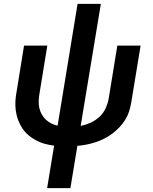

<svg xmlns="http://www.w3.org/2000/svg" viewBox="-20 -755 790 990"><path d="M223 215 259 -4Q234 -7 210.5 -13.5Q187 -20 165.5 -31.5Q144 -43 126 -58.5Q108 -74 95 -93.5Q82 -113 73.5 -136Q65 -159 61.5 -183.5Q58 -208 59.5 -234Q61 -260 66 -285L104 -520H224L183 -269Q180 -250 179.5 -232Q179 -214 183 -197Q187 -180 195.5 -165Q204 -150 216 -138.5Q228 -127 243.5 -119Q259 -111 277 -107L380 -735H500L396 -106Q422 -111 446.5 -122Q471 -133 491.5 -151.5Q512 -170 523.5 -194.5Q535 -219 540 -244L585 -520H705L657 -228Q653 -204 646 -181.5Q639 -159 626 -138Q613 -117 596 -99Q579 -81 559 -66Q539 -51 517 -40Q495 -29 472 -21.5Q449 -14 426 -9.5Q403 -5 379 -3L343 215Z"/></svg>

Font: Zed Sans Extended
Style: Bold Italic
Weight: 700
Width: 7
Italic angle: -9°
Designer: Belleve Invis
Foundry: Belleve Invis
Version: Version 1.0.0; ttfautohint (v1.8.4)